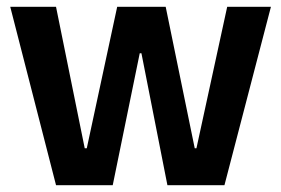

<svg xmlns="http://www.w3.org/2000/svg" viewBox="-20 -542 823 562"><path d="M144 0 10 -522H144L228 -108H234L323 -522H465L550 -108H555L645 -522H773L637 0H470L394 -386H389L310 0Z"/></svg>

Font: Bricolage Grotesque 96pt ExtraBold 96pt SemiBold
Style: Regular
Weight: 600
Version: Version 1.001;gftools[0.9.33.dev8+g029e19f]